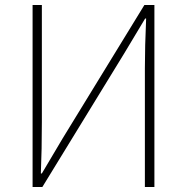

<svg xmlns="http://www.w3.org/2000/svg" viewBox="-20 -746 745 766"><path d="M110 -726H147V-259Q147 -149 143 -54H147L230 -194L556 -726H596V0H558V-473Q558 -559 563 -672H559L475 -532L149 0H110Z"/></svg>

Font: Merged Yaku Han JP Thin
Style: Regular
Weight: 250
Designer: Ryoko NISHIZUKA 西塚涼子 (kana, bopomofo & ideographs); Paul D. Hunt (Latin, Greek & Cyrillic); Sandoll Communications 산돌커뮤니
Foundry: Adobe
Version: Version 2.004